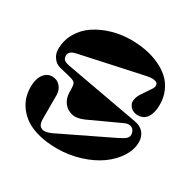

<svg xmlns="http://www.w3.org/2000/svg" viewBox="-169 -960 1172 1157"><g transform="rotate(30 417.0 -381.5)"><path d="M363.8 14.2Q294.4 14.2 238.5 0Q182.6 -14.2 146.5 -37.8Q110.4 -61.5 86.2 -93.5Q62 -125.5 52 -158.9Q42 -192.4 42 -229Q42 -258.8 49.6 -284.7Q57.1 -310.5 76.4 -329.3Q95.7 -348.1 124 -348.1Q158.7 -348.1 180.4 -323.2Q202.1 -298.3 202.1 -265.1V-95.2Q202.1 -57.1 224.6 -44.2Q247.1 -31.2 292 -50.8L642.1 -220.2Q685.5 -241.2 697.8 -252.4Q716.3 -269.5 710 -293Q703.1 -319.8 681.6 -325.9Q660.2 -332 634.8 -318.8L422.9 -221.2Q374.5 -200.2 338.9 -209.7Q303.2 -219.2 282.7 -247.6Q262.2 -275.9 261.2 -313L259.8 -351.1Q259.3 -377 247.8 -385.7Q236.3 -394.5 203.1 -401.9L140.1 -417Q109.9 -424.3 90.8 -450.4Q71.8 -476.6 71.8 -507.8Q71.8 -570.8 102.3 -622.8Q132.8 -674.8 183.1 -707.8Q233.4 -740.7 296.1 -758.8Q358.9 -776.9 425.8 -776.9Q479 -776.9 528.1 -767.8Q577.1 -758.8 621.6 -739Q666 -719.2 698.7 -690.2Q731.4 -661.1 750.7 -618.2Q770 -575.2 770 -522.9Q770 -467.8 748.5 -435.3Q727.1 -402.8 684.1 -402.8Q671.9 -402.8 659.2 -407.2Q646.5 -411.6 636.2 -421.4Q626 -431.2 620.8 -444.8Q615.7 -458.5 620.1 -478.8Q624.5 -499 640.1 -522L684.1 -587.9Q692.9 -602.1 691.9 -613.8Q690.9 -625.5 683.1 -630.9Q664.1 -644.5 612.8 -633.8L182.1 -541Q126.5 -529.8 131.8 -492.2Q133.8 -476.1 144.8 -467.8Q155.8 -459.5 180.2 -455.1L689 -362.8Q730.5 -356 752.2 -329.3Q773.9 -302.7 773.9 -265.1Q773.9 -213.4 741.7 -162.8Q709.5 -112.3 655.3 -73.2Q601.1 -34.2 524.2 -10Q447.3 14.2 363.8 14.2Z"/></g></svg>

Font: Pilowlava
Style: Regular
Weight: 400
Designer: Anton Moglia, Jérémy Landes, Maksym Kobuzan (Cyrillic), Velvetyne Type Foundry
Foundry: Anton Moglia, Jérémy Landes, Velvetyne Type Foundry
Version: Version 1.001;hotconv 1.0.109;makeotfexe 2.5.65596